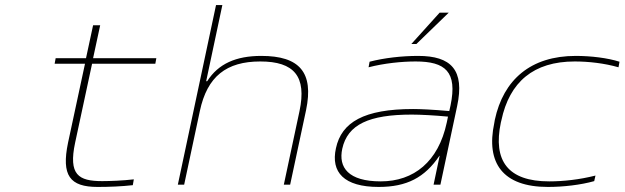

<svg xmlns="http://www.w3.org/2000/svg" viewBox="-20 -730 2469 759"><path d="M384 -14C290 -14 250 -39 277 -166L344 -478H594L598 -500H348L376 -630H348L320 -500H200L196 -478H316L249 -166C222 -36 256 9 366 9C412 9 461 7 505 2L509 -21C467 -16 413 -14 384 -14Z M834 -710 683 0H708L770 -291C799 -428 875 -487 1009 -487C1143 -487 1193 -428 1164 -291L1102 0H1127L1190 -295C1221 -444 1164 -509 1013 -509C913 -509 843 -478 799 -409H795L859 -710Z M1633 -509C1569 -509 1498 -501 1441 -486L1437 -464C1499 -480 1568 -487 1623 -487C1740 -487 1789 -447 1761 -313L1756 -291C1688 -297 1640 -299 1613 -299C1419 -299 1330 -247 1308 -144C1287 -49 1340 9 1477 9C1588 9 1659 -28 1717 -114H1718L1694 0H1721L1787 -310C1818 -454 1763 -509 1633 -509ZM1333 -142C1354 -238 1439 -277 1608 -277C1642 -277 1699 -274 1751 -269L1746 -245C1713 -91 1616 -13 1485 -13C1357 -13 1317 -68 1333 -142ZM1606 -556H1626L1754 -680H1718Z M1936 -256 1934 -244C1900 -85 1968 9 2146 9C2207 9 2276 1 2329 -14L2334 -36C2271 -20 2207 -13 2151 -13C1988 -13 1928 -94 1960 -246L1962 -254C1994 -406 2089 -487 2252 -487C2307 -487 2369 -480 2425 -464L2429 -486C2382 -501 2316 -509 2256 -509C2078 -509 1970 -415 1936 -256Z"/></svg>

Font: LT Wave Mono Thin
Style: Italic
Weight: 100
Designer: Daniel Lyons
Version: Version 2.5 (Glyphs App)